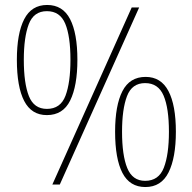

<svg xmlns="http://www.w3.org/2000/svg" viewBox="-20 -744 776 774"><path d="M169 -280Q107 -280 77.5 -337Q48 -394 48 -503Q48 -609 77.5 -666.5Q107 -724 170 -724Q233 -724 262.5 -667Q292 -610 292 -503Q292 -398 263 -339Q234 -280 169 -280ZM191 0 511 -714H541L221 0ZM169 -305Q224 -305 244 -358Q264 -411 264 -503Q264 -598 243 -648.5Q222 -699 169 -699Q116 -699 96 -646.5Q76 -594 76 -503Q76 -408 96.5 -356.5Q117 -305 169 -305ZM566 10Q503 10 473.5 -47Q444 -104 444 -213Q444 -319 473.5 -376.5Q503 -434 567 -434Q629 -434 659 -377Q689 -320 689 -213Q689 -108 659.5 -49Q630 10 566 10ZM565 -15Q620 -15 640.5 -68Q661 -121 661 -213Q661 -308 639.5 -358.5Q618 -409 565 -409Q512 -409 492 -356.5Q472 -304 472 -213Q472 -118 493 -66.5Q514 -15 565 -15Z"/></svg>

Font: Noto Serif Armenian Condensed Thin
Style: Regular
Weight: 100
Width: 3
Designer: Monotype Design Team
Foundry: Monotype Imaging Inc.
Version: Version 2.008; ttfautohint (v1.8.4.7-5d5b)